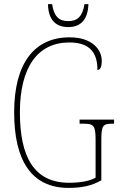

<svg xmlns="http://www.w3.org/2000/svg" viewBox="-20 -906 583 936"><path d="M313 -774C378 -774 409 -816 411 -886H392C382 -824 356 -803 313 -803C268 -803 243 -825 234 -886H214C215 -815 247 -774 313 -774ZM314 10C381 10 428 -1 474 -27V-222C474 -294 481 -303 528 -303H536V-323H368V-303H386C438 -303 446 -294 446 -222V-40C418 -23 369 -15 317 -15C146 -15 77 -141 77 -358C77 -579 164 -699 318 -699C423 -699 455 -644 455 -565C468 -565 476 -578 476 -610C476 -663 431 -724 319 -724C151 -724 49 -602 49 -358C49 -126 132 10 314 10Z"/></svg>

Font: Noto Serif Georgian Condensed Thin
Style: Regular
Weight: 100
Width: 3
Designer: Monotype Design Team, Akaki Razmadze
Foundry: Google LLC
Version: Version 2.003